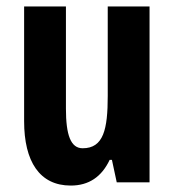

<svg xmlns="http://www.w3.org/2000/svg" viewBox="-20 -567 541 597"><path d="M445 -547H315V-269C315 -165 302 -106 237 -106C200 -106 185 -147 185 -229V-547H55V-190C55 -65 103 10 200 10C256 10 296 -17 321 -70H328L343 0H445Z"/></svg>

Font: Noto Sans Arabic UI XCn
Style: Bold
Weight: 700
Width: 2
Designer: Monotype Design Team, Nadine Chahine and Nizar Qandah
Foundry: Monotype Imaging Inc.
Version: Version 2.010